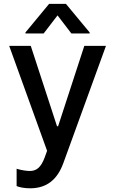

<svg xmlns="http://www.w3.org/2000/svg" viewBox="-20 -787 606 1011"><path d="M138.5 204.5C226.2 204.5 281.6 158.7 313.2 72.8L538 -545.5H424L285.9 -122.2H280.2L142 -545.5H28.4L228 7.1L214.8 43.3C195.3 95.5 171.5 112.9 138.1 113.3C124.6 113.6 94.1 110.1 67.5 101.6V192.8C80.3 198.5 106.5 204.5 138.5 204.5ZM114 -610.8H209.9L283 -706L355.8 -610.8H452.1V-616.1L327.1 -766.7H238.6L114 -616.1Z"/></svg>

Font: Magic Ui Pro Medium
Style: Regular
Weight: 500
Designer: Stefan Endress, Andreas Faust
Version: Version 1.000;FEAKit 1.0